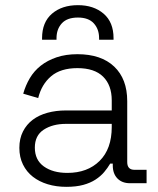

<svg xmlns="http://www.w3.org/2000/svg" viewBox="-20 -710 614 744"><path d="M241 -40Q319 -40 366 -86.5Q413 -133 413 -218V-230H236Q184 -230 149.5 -207.5Q115 -185 115 -138Q115 -90 150 -65Q185 -40 241 -40ZM237 14Q198 14 165 4Q132 -6 107.5 -25Q83 -44 69 -72.5Q55 -101 55 -137Q55 -173 69 -200.5Q83 -228 107 -246Q131 -264 164 -273Q197 -282 235 -282H413V-321Q413 -380 379.5 -413Q346 -446 280 -446Q215 -446 178 -414.5Q141 -383 128 -330L70 -347Q79 -379 95.5 -407Q112 -435 138 -455.5Q164 -476 199.5 -488Q235 -500 280 -500Q372 -500 422.5 -452Q473 -404 473 -318V-82Q473 -52 501 -52H548V0H484Q453 0 435 -18.5Q417 -37 417 -69V-76H407Q397 -59 383.5 -43Q370 -27 350 -14Q330 -1 302.5 6.5Q275 14 237 14ZM143 -556V-562Q143 -624 181.5 -657Q220 -690 282 -690Q343 -690 381.5 -657Q420 -624 420 -562V-556H364V-562Q364 -597 343.5 -619.5Q323 -642 282 -642Q240 -642 219.5 -619.5Q199 -597 199 -562V-556Z"/></svg>

Font: Space Grotesk Light
Style: Regular
Weight: 300
Designer: Florian Karsten
Foundry: Florian Karsten
Version: Version 2.000